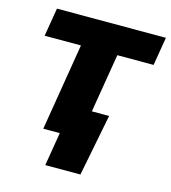

<svg xmlns="http://www.w3.org/2000/svg" viewBox="-105 -625 773 866"><g transform="rotate(15 281.5 -191.5)"><path d="M134.8 0 201.7 -406.7H32.2L54.2 -539.1H563L541 -406.7H371.6L304.2 0ZM186 156.2 211.9 0H167.5L189.5 -132.3H406.7L350.1 156.2Z"/></g></svg>

Font: Inter 18pt ExtraBold
Style: Italic
Weight: 800
Italic angle: -9.3988°
Designer: Rasmus Andersson
Foundry: rsms
Version: Version 4.001;git-66647c0bb